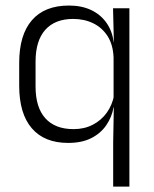

<svg xmlns="http://www.w3.org/2000/svg" viewBox="-20 -518 570 710"><path d="M232 10.5Q144 10.5 97.5 -43.8Q51 -98 51 -201V-285.5Q51 -389 98 -443.2Q145 -497.5 235 -497.5Q282 -497.5 317.2 -480.8Q352.5 -464 374 -433.2Q395.5 -402.5 400.5 -361H420.5L400 -305.5Q398 -353 377.8 -384.5Q357.5 -416 324.5 -432Q291.5 -448 250.5 -448Q183.5 -448 147.5 -407.8Q111.5 -367.5 111.5 -290V-198Q111.5 -121 147.5 -80.8Q183.5 -40.5 252 -40.5Q292 -40.5 323.2 -56.8Q354.5 -73 374.8 -101.2Q395 -129.5 402 -166L417.5 -121H400Q393.5 -85 373 -55Q352.5 -25 317.5 -7.2Q282.5 10.5 232 10.5ZM398.5 172V9L401 -128L400 -140.5V-346L401 -366L398 -487.5H458.5V172Z"/></svg>

Font: Anek Tamil Medium Light
Style: Regular
Weight: 300
Version: Version 1.003